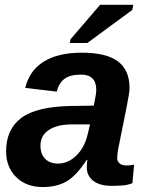

<svg xmlns="http://www.w3.org/2000/svg" viewBox="-20 -753 596 783"><path d="M435.5 4.9Q386.7 4.9 360.4 -15.6Q334 -36.1 334 -69.8Q334 -87.9 336.4 -101.1H333.5Q292.5 -37.6 252.4 -13.9Q212.4 9.8 154.8 9.8Q86.4 9.8 45.7 -31Q4.9 -71.8 4.9 -135.7Q4.9 -226.1 67.1 -272.2Q129.4 -318.4 269 -320.8L362.3 -322.3Q372.6 -368.7 372.6 -386.2Q372.6 -448.7 310.5 -448.7Q264.6 -448.7 242.2 -430.9Q219.7 -413.1 211.4 -379.4L83 -394.5Q99.6 -464.8 158 -501.5Q216.3 -538.1 313 -538.1Q414.1 -538.1 461.2 -502.4Q508.3 -466.8 508.3 -394Q508.3 -376 496.6 -317.4L461.9 -145Q458 -123 458 -109.9Q458 -98.1 462.9 -91.8Q467.8 -85.4 474.1 -82.5Q480.5 -79.6 486.8 -78.9Q493.2 -78.1 496.6 -78.1Q511.2 -78.1 526.9 -81.5L520 -5.9Q499.5 2 478.5 3.4Q457.5 4.9 435.5 4.9ZM347.2 -245.6H268.1Q210.9 -244.6 178 -222.2Q145 -199.7 145 -158.7Q145 -124.5 164.3 -105.2Q183.6 -85.9 216.3 -85.9Q256.8 -85.9 290 -117.4Q323.2 -148.9 336.4 -200.7ZM264.6 -577.6 267.6 -592.8 388.2 -733.4H523.4L519.5 -712.4L335.9 -577.6Z"/></svg>

Font: Liberation Sans
Style: Bold Italic
Weight: 700
Italic angle: -12°
Designer: Steve Matteson
Foundry: Ascender Corporation
Version: Version 2.1.5